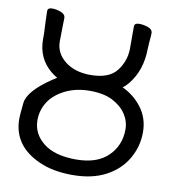

<svg xmlns="http://www.w3.org/2000/svg" viewBox="-82 -783 791 878"><g transform="rotate(10 313.5 -344.0)"><path d="M315.9 -49.8Q413.6 -49.8 464.6 -99.9Q515.6 -149.9 515.6 -224.1Q515.6 -262.2 493.7 -295.2Q471.7 -328.1 430.7 -349.1Q389.6 -370.1 325.7 -370.1Q261.7 -370.1 211.7 -345.5Q161.6 -320.8 136.7 -282Q111.8 -243.2 111.8 -196.8Q111.8 -133.8 164.3 -91.8Q216.8 -49.8 315.9 -49.8ZM157.7 -5.9Q28.8 -63 28.8 -189Q28.8 -207 34.9 -262.9Q41 -318.8 147 -390.1L167 -402.8Q156.7 -408.2 137.7 -422.9Q72.8 -477.1 72.8 -564.9V-592.8Q69.8 -644 68.8 -694.8Q68.8 -710.9 89.8 -710.9Q109.9 -710.9 130.9 -702.9Q151.9 -694.8 151.9 -676.8Q151.9 -655.8 150.9 -640.1L149.9 -568.8Q149.9 -514.2 195.8 -478Q241.7 -441.9 314 -441.9Q399.9 -441.9 435.3 -487.5Q470.7 -533.2 471.7 -589.8V-694.8Q471.7 -710.9 494.6 -710.9Q514.6 -710.9 535.6 -703.4Q556.6 -695.8 556.6 -678.2Q556.6 -665 553.7 -637.2L551.8 -604Q550.8 -505.9 496.6 -438Q481.9 -419.9 469.7 -412.1L462.9 -415Q522.9 -388.2 559.8 -339.1Q596.7 -290 596.7 -225.1Q596.7 -159.2 563.7 -102.1Q530.8 -44.9 467.3 -11Q403.8 22.9 312.7 22.9Q221.7 22.9 157.7 -5.9Z"/></g></svg>

Font: LXGW WenKai GB Screen
Style: Regular
Weight: 400
Designer: LXGW / Fontworks Inc.
Foundry: LXGW / Fontworks Inc.
Version: Version 1.321;February 19, 2024;FontCreator 14.0.0.2901 64-b